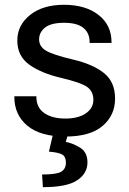

<svg xmlns="http://www.w3.org/2000/svg" viewBox="-20 -548 533 791"><path d="M39.1 -151.4H129.9V-148.9Q129.9 -104.5 162.6 -82Q195.3 -59.6 249 -59.6Q302.7 -59.6 333.7 -81.1Q364.7 -102.5 364.7 -136.7Q364.7 -170.9 339.8 -189.2Q314.9 -207.5 231.9 -227.1Q148.9 -246.6 100.1 -282Q51.3 -317.4 51.3 -380.9Q51.3 -444.3 103.8 -486.3Q156.2 -528.3 244.1 -528.3Q332 -528.3 385.7 -486.6Q439.5 -444.8 439.5 -373.5V-371.1H349.1V-375.5Q349.1 -412.1 323.5 -433.1Q297.9 -454.1 244.1 -454.1Q190.4 -454.1 165.8 -434.6Q141.1 -415 141.1 -385.7Q141.1 -356.4 169.4 -339.4Q197.8 -322.3 280.8 -302.7Q363.8 -283.2 408.9 -246.6Q454.1 -210 454.1 -141.6Q454.1 -73.2 402.8 -29.3Q351.6 14.6 249 14.6Q146.5 14.6 92.8 -30Q39.1 -74.7 39.1 -148.9ZM201.7 -9.8H264.6L251 36.6Q278.8 41.5 309.6 60.1Q340.3 78.6 340.3 121.1Q340.3 166.5 297.9 194.8Q255.4 223.1 156.7 223.1L153.3 170.9Q212.9 170.9 232.2 159.4Q251.5 147.9 251.5 122.1Q251.5 98.1 237.1 89.1Q222.7 80.1 181.6 76.7Z"/></svg>

Font: RobotoFlex
Style: Regular
Weight: 400
Designer: Berlow after Robertson
Foundry: Google
Version: Version 2.136